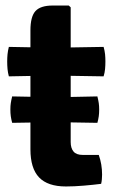

<svg xmlns="http://www.w3.org/2000/svg" viewBox="-20 -669 431 694"><path d="M332 -320.5Q335.5 -306.5 337 -296.2Q338.5 -286 338.5 -273.5Q338.5 -259.5 337 -248.8Q335.5 -238 332 -225L179.5 -227.5L24 -225Q20.5 -238 19 -248.8Q17.5 -259.5 17.5 -273.5Q17.5 -286 19 -296.2Q20.5 -306.5 24 -320.5L183.5 -317.5ZM90 -559Q90 -609 108.2 -629Q126.5 -649 170.5 -649H228.5L235.5 -642.5V-155.5Q235.5 -133.5 245.8 -121.2Q256 -109 279.5 -109H337Q349 -75.5 349 -38Q349 -30 348.2 -21Q347.5 -12 345.5 -4.5Q318.5 -1 283.2 2Q248 5 218.5 5Q152.5 5 121.2 -27.8Q90 -60.5 90 -129ZM354.5 -499.5Q358.5 -485.5 359.8 -472.8Q361 -460 361 -447Q361 -433 359.8 -419.5Q358.5 -406 354.5 -393L171 -396L12 -393Q8.5 -406 7.2 -419.5Q6 -433 6 -447Q6 -460 7.2 -472.8Q8.5 -485.5 12 -499.5L175 -496.5Z"/></svg>

Font: Signika Negative
Style: Bold
Weight: 700
Designer: Anna Giedry
Foundry: Anna Giedry
Version: Version 2.001